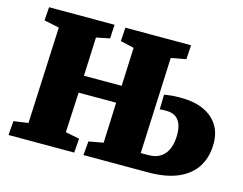

<svg xmlns="http://www.w3.org/2000/svg" viewBox="-97 -855 1274 1008"><g transform="rotate(15 540.0 -351.5)"><path d="M523 -310H319L308 -92L384 -77L378 0H21L27 -77L106 -88L130 -613L48 -630L53 -703H409L405 -628L332 -613L323 -403H528L537 -612L463 -629L468 -703H825L820 -626L739 -611L716 -88H757Q798 -88 824.5 -106Q851 -124 863.5 -156Q876 -188 876 -230Q876 -266 866 -290Q856 -314 836.5 -325.5Q817 -337 790 -337Q779 -337 770 -337Q761 -337 753 -335L755 -416Q770 -418 784.5 -420Q799 -422 814.5 -422.5Q830 -423 847 -423Q917 -423 967.5 -400.5Q1018 -378 1045.5 -336Q1073 -294 1073 -236Q1073 -164 1041 -111Q1009 -58 943.5 -29Q878 0 780 0H428L435 -76L514 -90Z"/></g></svg>

Font: Literata 18pt ExtraBold
Style: Italic
Weight: 800
Italic angle: -2°
Designer: Latin by Veronika Burian and Jose Scaglione. Greek by Irene Vlachou. Cyrillic by Vera Evstafieva
Foundry: TypeTogether
Version: Version 3.103;gftools[0.9.29]